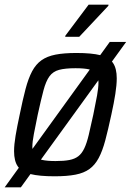

<svg xmlns="http://www.w3.org/2000/svg" viewBox="-32 -744 558 819"><path d="M-12 55 436 -565H506L57 55ZM201 8Q136 8 98 -1.5Q60 -11 44 -34Q28 -57 28 -99Q28 -127 34.5 -165.5Q41 -204 52 -255Q65 -319 77 -364.5Q89 -410 105 -440Q121 -470 145 -487Q169 -504 205 -511Q241 -518 294 -518Q359 -518 396.5 -508.5Q434 -499 450 -475.5Q466 -452 466 -410Q466 -382 460 -343.5Q454 -305 443 -255Q429 -190 417 -145Q405 -100 389 -70Q373 -40 349.5 -23Q326 -6 290 1Q254 8 201 8ZM205 -57Q241 -57 264 -61.5Q287 -66 302 -77.5Q317 -89 327.5 -111Q338 -133 346.5 -168.5Q355 -204 366 -255Q376 -303 382 -336.5Q388 -370 388 -392Q388 -418 379 -430.5Q370 -443 348.5 -448Q327 -453 290 -453Q246 -453 220 -446Q194 -439 179 -418.5Q164 -398 153.5 -358.5Q143 -319 129 -255Q119 -206 112.5 -172.5Q106 -139 106 -117Q106 -92 115.5 -79.5Q125 -67 147 -62Q169 -57 205 -57ZM246 -587 247 -592 346 -724H431L430 -719L306 -587Z"/></svg>

Font: Saira SemiCondensed
Style: Italic
Weight: 400
Width: 4
Italic angle: -12°
Designer: Hector Gatti with collaboration of the Omnibus-Type team
Foundry: Omnibus-Type
Version: Version 1.101